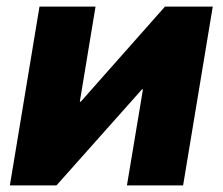

<svg xmlns="http://www.w3.org/2000/svg" viewBox="-20 -559 671 579"><path d="M532.2 0H362.8L411.1 -289.6H408.2L150.4 0H9.8L99.1 -539.1H268.1L220.7 -252.4H223.6L477.5 -539.1H621.6Z"/></svg>

Font: Inter 18pt ExtraBold
Style: Italic
Weight: 800
Italic angle: -9.3988°
Designer: Rasmus Andersson
Foundry: rsms
Version: Version 4.001;git-66647c0bb